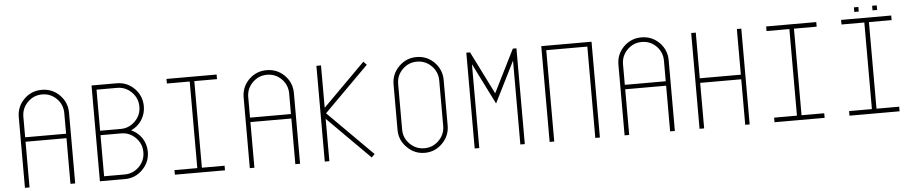

<svg xmlns="http://www.w3.org/2000/svg" viewBox="-42 -1039 6349 1332"><g transform="rotate(-5 3132.0 -373.0)"><path d="M386 -616Q437 -565 437 -492V0H404V-318H119V0H87V-492Q87 -565 138 -616Q189 -667 262 -667Q335 -667 386 -616ZM404 -492Q404 -551 363 -593Q321 -635 262 -635Q203 -635 161 -593Q119 -551 119 -492V-349H404Z M930 -271Q958 -227 958 -175Q958 -103 907 -52Q856 0 784 0H609V-667H784Q856 -667 907 -616Q958 -564 958 -492Q958 -440 930 -396Q902 -354 856 -333Q902 -312 930 -271ZM641 -349H784Q843 -349 885 -391Q927 -433 927 -492Q927 -551 885 -593Q843 -635 784 -635H641ZM784 -32Q843 -32 885 -74Q927 -116 927 -175Q927 -234 885 -276Q843 -318 784 -318H641V-32Z M1322 -635V-32H1480V0H1131V-32H1290V-635H1131V-667H1480V-635Z M1952 -616Q2003 -565 2003 -492V0H1970V-318H1685V0H1653V-492Q1653 -565 1704 -616Q1755 -667 1828 -667Q1901 -667 1952 -616ZM1970 -492Q1970 -551 1929 -593Q1887 -635 1828 -635Q1769 -635 1727 -593Q1685 -551 1685 -492V-349H1970Z M2213 -333 2524 -22 2502 0 2207 -295V0H2175V-667H2207V-372L2502 -667L2524 -644Z M2995 -616Q3046 -564 3046 -492V-175Q3046 -103 2995 -52Q2944 0 2872 0Q2800 0 2749 -52Q2697 -103 2697 -175V-492Q2697 -564 2749 -616Q2800 -667 2872 -667Q2944 -667 2995 -616ZM3015 -492Q3015 -551 2973 -593Q2931 -635 2872 -635Q2813 -635 2771 -593Q2729 -551 2729 -492V-175Q2729 -116 2771 -74Q2813 -32 2872 -32Q2931 -32 2973 -74Q3015 -116 3015 -175Z M3251 0H3219V-667H3245L3394 -369L3543 -667H3568V0H3537V-584L3394 -298L3251 -584Z M4091 0H4059V-636H3773V0H3741V-667H4091Z M4562 -616Q4613 -565 4613 -492V0H4580V-318H4295V0H4263V-492Q4263 -565 4314 -616Q4365 -667 4438 -667Q4511 -667 4562 -616ZM4580 -492Q4580 -551 4539 -593Q4497 -635 4438 -635Q4379 -635 4337 -593Q4295 -551 4295 -492V-349H4580Z M5134 -667V0H5103V-317H4817V0H4785V-667H4817V-349H5103V-667Z M5498 -635V-32H5656V0H5307V-32H5466V-635H5307V-667H5656V-635Z M6020 -635V-32H6178V0H5829V-32H5988V-635H5829V-667H6178V-635ZM5956 -714H5925V-746H5956ZM6084 -714H6052V-746H6084Z"/></g></svg>

Font: Zector
Style: Regular
Weight: 400
Designer: GGBot
Version: 0.72